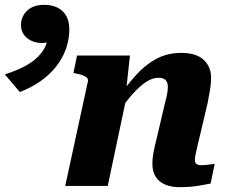

<svg xmlns="http://www.w3.org/2000/svg" viewBox="-243 -770 947 795"><path d="M27 0H203L286 -392H279L295 -540H76L61 -468L70 -466Q87 -463 99 -458.5Q111 -454 117 -448Q123 -442 121 -433ZM588 -222 617 -345Q623 -375 627 -400.5Q631 -426 631 -447Q631 -494 600 -522.5Q569 -551 508 -551Q451 -551 405.5 -527Q360 -503 320.5 -459.5Q281 -416 242 -358L247 -304Q278 -349 306.5 -381Q335 -413 361.5 -430.5Q388 -448 413 -448Q434 -448 443 -438Q452 -428 452 -411Q452 -399 449.5 -384Q447 -369 441 -347L414 -232Q404 -191 398 -165Q392 -139 390 -122Q388 -105 388 -91Q388 -59 402 -37.5Q416 -16 441.5 -5.5Q467 5 501 5Q525 5 548 3Q571 1 591.5 -3Q612 -7 629 -10L646 -91Q639 -91 630 -89.5Q621 -88 610.5 -87Q600 -86 590 -86Q577 -86 570.5 -91Q564 -96 564 -108Q564 -115 566.5 -129Q569 -143 574.5 -165.5Q580 -188 588 -222ZM44 -649Q44 -619 36.5 -589Q29 -559 13 -530Q-3 -501 -27.5 -475Q-52 -449 -85.5 -427Q-119 -405 -161 -389L-223 -462Q-172 -478 -133.5 -499.5Q-95 -521 -72 -550.5Q-49 -580 -44 -619L-30 -603Q-39 -597 -48.5 -594.5Q-58 -592 -68 -592Q-106 -592 -131 -612.5Q-156 -633 -156 -666Q-156 -702 -130.5 -726Q-105 -750 -60 -750Q-28 -750 -5 -738.5Q18 -727 31 -704.5Q44 -682 44 -649Z"/></svg>

Font: Roboto Serif
Style: Bold Italic
Weight: 700
Italic angle: -10°
Designer: Greg Gazdowicz
Foundry: Commercial Type
Version: Version 1.008